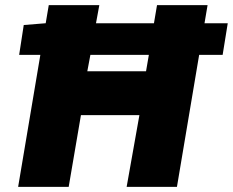

<svg xmlns="http://www.w3.org/2000/svg" viewBox="-20 -732 912 752"><path d="M73 -634 159 -641 171 -712H369L356 -641H583L595 -712H793L781 -641H872L852 -517H760L673 0H476L526 -281H297L249 0H51L138 -517H55ZM552 -453 563 -517H334L322 -453Z"/></svg>

Font: Nebula Sans Black
Style: Regular
Weight: 900
Italic angle: -9°
Designer: Paul D. Hunt for Adobe (as Source Sans)
Foundry: Nebula Entertainment & Broadcasting LLC
Version: Version 1.010